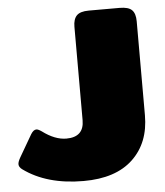

<svg xmlns="http://www.w3.org/2000/svg" viewBox="-199 -524 633 737"><g transform="rotate(-5 117.5 -155.0)"><path d="M-138 104Q-150 95 -150 84Q-150 75 -141 59L-91 -27Q-81 -43 -70 -43Q-63 -43 -50 -34Q-2 2 42 2Q110 2 110 -63V-423Q110 -452 123.5 -466Q137 -480 170 -480H289Q323 -480 336.5 -466.5Q350 -453 350 -423V-61Q350 45 284 107.5Q218 170 94 170Q-48 170 -138 104Z"/></g></svg>

Font: Mitr
Style: Bold
Weight: 700
Designer: Thanarat Vachiruckul
Foundry: Cadson Demak
Version: Version 1.003